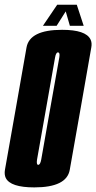

<svg xmlns="http://www.w3.org/2000/svg" viewBox="-52 -810 418 834"><path d="M97 4Q-6.5 4 -27 -37Q-34 -52 -30.5 -72.5Q-17 -148.5 16.5 -338Q49.5 -527 63.2 -603.8Q77 -680.5 217.5 -680.5Q320.5 -680.5 341 -639Q348.5 -624 344.5 -603.5Q331 -526.5 298 -338Q264.5 -148.5 251 -72.2Q237.5 4 97 4ZM114 -94Q123 -94 127.2 -117.5Q131.5 -141 166 -338Q201.5 -538 205.5 -560Q208.5 -578.5 203 -581.5Q201.5 -582.5 200 -582.5Q191 -582.5 187.2 -560.2Q183.5 -538 148 -338Q113.5 -141 109 -117.5Q106 -98 111.5 -94.5Q112.5 -94 114 -94ZM134.5 -698 196.5 -789.5H281.5L311.5 -698H251.5L233.5 -760.5L194 -698Z"/></svg>

Font: Anybody UltraCondensed Regular
Style: Bold Italic
Weight: 700
Width: 1
Italic angle: -10°
Designer: Tyler Finck
Foundry: Etcetera Type Company
Version: Version 1.010; ttfautohint (v1.8.3) -l 8 -r 50 -G 200 -x 14 